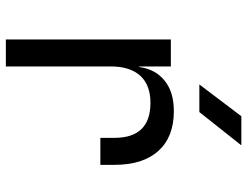

<svg xmlns="http://www.w3.org/2000/svg" viewBox="-112 -712 825 640"><g transform="rotate(90 300.0 -392.5)"><path d="M112 0V-550H202V-445H204Q211 -498 249 -529Q287 -560 351 -560Q437 -560 483.5 -508.5Q530 -457 530 -362V-315H440V-362Q440 -482 323 -482Q264 -482 233 -448Q202 -414 202 -350V0ZM262 -645 368 -785H465L354 -645Z"/></g></svg>

Font: JetBrainsMonoNL NFM
Style: Regular
Weight: 400
Monospace: yes
Designer: Philipp Nurullin, Konstantin Bulenkov
Foundry: JetBrains
Version: Version 2.304; ttfautohint (v1.8.4.7-5d5b);Nerd Fonts 3.3.0